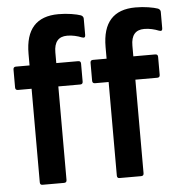

<svg xmlns="http://www.w3.org/2000/svg" viewBox="-51 -739 738 787"><g transform="rotate(-5 318.5 -345.5)"><path d="M92 0Q82 0 82 -11V-396H26Q15 -396 15 -407V-481Q15 -492 26 -492H82V-540Q82 -691 218 -691Q246 -691 271 -687Q296 -683 310 -678Q320 -673 320 -664V-596Q320 -582 305 -588Q293 -593 277.5 -596.5Q262 -600 246 -600Q192 -600 192 -536V-492H282Q293 -492 293 -481V-407Q293 -396 282 -396H192V-11Q192 0 181 0ZM409 0Q399 0 399 -11V-396H343Q332 -396 332 -407V-481Q332 -492 343 -492H399V-540Q399 -691 535 -691Q563 -691 588 -687Q613 -683 627 -678Q637 -673 637 -664V-596Q637 -582 622 -588Q610 -593 594.5 -596.5Q579 -600 563 -600Q509 -600 509 -536V-492H599Q610 -492 610 -481V-407Q610 -396 599 -396H509V-11Q509 0 498 0Z"/></g></svg>

Font: Sofia Sans Condensed
Style: Bold
Weight: 700
Designer: Botio Nikoltchev, Ani Petrova
Foundry: lettersoup
Version: Version 4.101; ttfautohint (v1.8.4.7-5d5b)